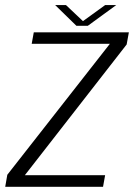

<svg xmlns="http://www.w3.org/2000/svg" viewBox="-38 -716 518 736"><path d="M-18 0H357L365 -44.5H55.5L55 -41.5L447.5 -545.5L456 -592H91.5L83.5 -548H385L385.5 -551L-10 -46ZM255 -617H298.5L407.5 -696.5H365L280 -635L215 -696.5H173.5Z"/></svg>

Font: Anybody UltraCondensed Thin Light
Style: Italic
Weight: 300
Italic angle: -10°
Version: Version 1.111